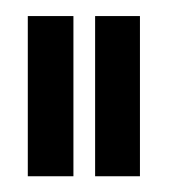

<svg xmlns="http://www.w3.org/2000/svg" viewBox="-20 -695 217 239"><path d="M98.4 -475.6H154.2V-675H98.4ZM14.6 -475.6H71.4V-675H14.6Z"/></svg>

Font: Anybody Thin Condensed
Style: Regular
Weight: 100
Width: 3
Version: Version 1.113;gftools[0.9.25]